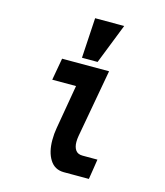

<svg xmlns="http://www.w3.org/2000/svg" viewBox="-117 -879 833 967"><g transform="rotate(15 300.0 -395.0)"><path d="M209 -142Q209 -175.5 214.5 -205.5L254 -435H130L150.5 -550H395.5L331.5 -196Q328.5 -179.5 328.5 -164Q328.5 -137 340 -121Q351.5 -105 376.5 -105H454Q453.5 -97 445.5 -50Q440.5 -22.5 437.5 0H306Q258.5 -0.5 233.8 -39.8Q209 -79 209 -142ZM410 -790 327.5 -580.5H246L258.5 -790Z"/></g></svg>

Font: JuliaMono Black
Style: Italic
Weight: 900
Italic angle: -9°
Monospace: yes
Designer: cormullion
Foundry: corm
Version: Version 0.057; ttfautohint (v1.8.4)